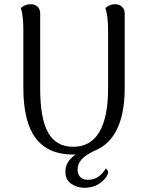

<svg xmlns="http://www.w3.org/2000/svg" viewBox="-20 -722 698 913"><path d="M349 85Q349 106 361.5 119.5Q374 133 399 133Q428 133 449.5 117Q471 101 483 79Q494 87 494 97Q494 102 493 105Q480 134 450.5 152.5Q421 171 382 171Q346 171 318.5 152Q291 133 291 94Q291 46 339 13H328Q209 13 150 -64.5Q91 -142 91 -305V-577Q91 -649 79 -684Q100 -702 125 -702Q146 -702 158.5 -690.5Q171 -679 171 -658V-302Q171 -158 209 -91Q247 -24 328 -24Q411 -24 452.5 -94.5Q494 -165 494 -302V-577Q494 -646 481 -684Q502 -702 527 -702Q547 -702 560 -690Q573 -678 573 -658V-305Q573 -61 427 -4Q388 15 368.5 35.5Q349 56 349 85Z"/></svg>

Font: Arima Madurai
Style: Regular
Weight: 400
Designer: Joana Correia and Natanael Gama
Foundry: NDISCOVER
Version: Version 1.019